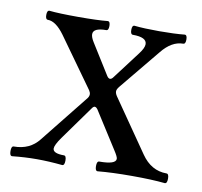

<svg xmlns="http://www.w3.org/2000/svg" viewBox="-56 -477 568 541"><g transform="rotate(10 227.5 -207.0)"><path d="M91.8 -357.9Q66.9 -392.1 43.9 -392.1Q37.1 -392.1 37.1 -405Q37.1 -418 43.9 -418Q71.8 -415 127.2 -415Q182.6 -415 210.9 -418Q217.8 -418 217.8 -405Q217.8 -392.1 210.9 -392.1Q173.8 -392.1 173.8 -374Q173.8 -365.2 182.1 -352.1L235.8 -266.1Q240.2 -258.8 245.1 -258.8Q250 -258.8 254.9 -266.1L314 -344.2Q327.1 -361.3 327.1 -372.1Q327.1 -392.1 287.1 -392.1Q280.3 -392.1 280.3 -405Q280.3 -418 287.1 -418Q314.9 -415 358.4 -415Q401.9 -415 431.2 -418Q438 -418 438 -405Q438 -392.1 431.2 -392.1Q398.4 -392.1 370.1 -356.9L274.9 -241.2Q268.1 -232.9 268.1 -227.1Q268.1 -221.2 272.9 -213.9L376 -64.9Q404.3 -23.9 448.2 -23.9Q455.1 -23.9 455.1 -10Q455.1 3.9 448.2 3.9Q411.1 0 353.8 0Q296.4 0 255.9 3.9Q249 3.9 249 -10Q249 -23.9 255.9 -23.9Q303.2 -23.9 303.2 -40Q303.2 -45.9 292 -63L225.1 -168Q220.7 -173.8 216.8 -173.8Q212.9 -173.8 209 -168L139.2 -70.8Q123 -47.9 123 -38.1Q123 -23.9 154.8 -23.9Q161.6 -23.9 161.6 -10Q161.6 3.9 154.8 3.9Q115.7 0 81.8 0Q47.9 0 11.2 3.9Q4.4 3.9 4.4 -10Q4.4 -23.9 11.2 -23.9Q57.1 -23.9 83 -57.1L192.9 -194.8Q196.8 -200.2 196.8 -205.6Q196.8 -210.9 192.9 -216.8Z"/></g></svg>

Font: Junicode
Style: Regular
Weight: 400
Designer: Peter S. Baker
Foundry: Briery Creek Software
Version: Version 0.7.2